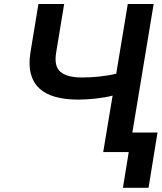

<svg xmlns="http://www.w3.org/2000/svg" viewBox="-20 -747 794 943"><path d="M129.6 -490.1 168.7 -727.3H295.1L256 -490.1Q244.3 -421.2 277.3 -393.8Q310 -366.5 381.4 -366.5Q401.3 -366.5 422.9 -367.5Q444.6 -368.6 466.6 -370.9Q488.6 -373.2 510.1 -376.8Q531.6 -380.3 550.8 -384.9L607.6 -727.3H734.7L630 -95.9H753.6L709.5 175.4H583.8L612.2 0H486.9L533 -277.3Q514.9 -272.7 493.4 -269Q471.9 -265.3 449.6 -262.8Q427.2 -260.3 405.2 -259.1Q383.2 -257.8 363.6 -257.8Q300.8 -257.8 252.7 -271Q204.5 -284.1 173.8 -312.3Q143.1 -340.6 131.4 -384.6Q119.7 -428.6 129.6 -490.1Z"/></svg>

Font: Inter P Semi Bold
Style: Italic
Weight: 600
Italic angle: 9.39999°
Designer: Rasmus Andersson
Foundry: rsms
Version: Version 3.018;git-588b23468